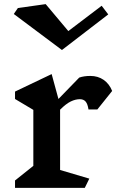

<svg xmlns="http://www.w3.org/2000/svg" viewBox="-20 -912 569 933"><path d="M272 -379V-86L414 -44L392 1H53V-35L142 -106V-378L53 -431V-467L231 -552L264 -431L365 -535Q388 -543 419 -543Q456 -543 483.5 -524Q511 -505 525 -470L453 -380H410Q406 -407 396 -418.5Q386 -430 368 -430Q347 -430 324 -419Q301 -408 272 -379ZM281 -669 47 -844 67 -873 202 -892 312 -761 474 -884 506 -842Z"/></svg>

Font: Inknut Antiqua Medium
Style: Regular
Weight: 500
Designer: Claus Eggers Sørensen
Foundry: Claus Eggers Sørensen
Version: Version 1.003; ttfautohint (v1.8.2) -l 8 -r 50 -G 200 -x 14 